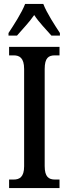

<svg xmlns="http://www.w3.org/2000/svg" viewBox="-20 -951 346 971"><path d="M23 -784V-771H66C93 -803 128 -838 153 -875C177 -838 214 -801 240 -771H283V-784C258 -822 216 -886 199 -931H107C90 -886 48 -822 23 -784ZM26 0H281V-43H258C227 -43 206 -56 206 -111V-602C206 -659 226 -671 258 -671H281V-714H26V-671H49C78 -671 102 -659 102 -602V-110C102 -55 78 -43 49 -43H26Z"/></svg>

Font: Noto Serif Khmer ExtraCondensed Medium
Style: Regular
Weight: 500
Width: 2
Designer: Danh Hong and the Monotype Design Team
Foundry: Monotype Imaging Inc.
Version: Version 2.004